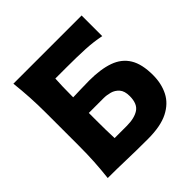

<svg xmlns="http://www.w3.org/2000/svg" viewBox="-187 -867 1026 1026"><g transform="rotate(-45 326.5 -354.0)"><path d="M360.5 4.5Q271 4.5 198.5 2.2Q126 0 60.5 0Q67 -57.5 70.2 -111.5Q73.5 -165.5 73.5 -232.5V-474.5Q73.5 -543 70.2 -598.5Q67 -654 60.5 -713H576V-557Q523 -568 463.2 -571Q403.5 -574 322 -574H238.5Q235 -517.5 235 -448.5V-435.5Q261 -436 291.8 -437.2Q322.5 -438.5 359 -438.5Q445.5 -438.5 503.8 -417.8Q562 -397 591.5 -349Q621 -301 621 -218Q621 -153.5 595.5 -103.2Q570 -53 513 -24.2Q456 4.5 360.5 4.5ZM237.5 -125H329Q387.5 -125 420.5 -146.8Q453.5 -168.5 453.5 -226.5Q453.5 -265 436.2 -284.5Q419 -304 394.5 -310.8Q370 -317.5 347.5 -317.5H235V-261Q235 -223.5 235.5 -190.5Q236 -157.5 237.5 -125Z"/></g></svg>

Font: Commissioner Flair
Style: Bold
Weight: 700
Designer: Kostas Bartsokas
Foundry: Kostas Bartsokas
Version: Version 1.000; ttfautohint (v1.8.3)